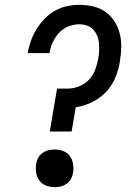

<svg xmlns="http://www.w3.org/2000/svg" viewBox="-20 -763 540 791"><path d="M185 -221 215 -398H260Q283 -398 306.5 -407.5Q330 -417 347 -435Q364 -453 372.5 -476.5Q381 -500 385 -523Q388 -539 388.5 -555.5Q389 -572 387.5 -587.5Q386 -603 379.5 -617.5Q373 -632 363 -642.5Q353 -653 337.5 -658Q322 -663 306 -663Q284 -663 261.5 -654Q239 -645 223 -627.5Q207 -610 197 -588Q187 -566 184 -544H94Q98 -569 107 -594Q116 -619 130 -642Q144 -665 163 -685Q182 -705 206 -718.5Q230 -732 255.5 -737.5Q281 -743 307 -743Q336 -743 364 -736.5Q392 -730 414 -714.5Q436 -699 451 -676Q466 -653 473 -626Q480 -599 479.5 -569.5Q479 -540 474 -511Q469 -477 455.5 -444Q442 -411 417 -384.5Q392 -358 359 -342Q326 -326 292 -321L275 -221ZM205 8Q186 8 169.5 1.5Q153 -5 142.5 -19Q132 -33 129 -51.5Q126 -70 129 -88Q131 -101 137.5 -113Q144 -125 155.5 -133Q167 -141 179.5 -144Q192 -147 205 -147Q224 -147 241 -140.5Q258 -134 268 -120Q278 -106 281 -87.5Q284 -69 281 -51Q279 -38 272.5 -26Q266 -14 254.5 -6Q243 2 230.5 5Q218 8 205 8Z"/></svg>

Font: Iosevka SS18 Medium
Style: Italic
Weight: 500
Italic angle: -9°
Monospace: yes
Designer: Belleve Invis
Foundry: Belleve Invis
Version: Version 25.1.1; ttfautohint (v1.8.4)